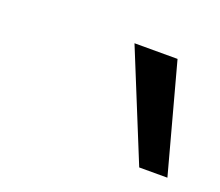

<svg xmlns="http://www.w3.org/2000/svg" viewBox="-53 -822 404 352"><g transform="rotate(20 149.5 -646.5)"><path d="M244 -541 158 -752H242L299 -541Z"/></g></svg>

Font: Isabella Sans
Style: Italic
Weight: 400
Italic angle: -12°
Designer: Christian Thalmann (Catharsis Fonts), Cristiano Sobral
Foundry: The Isabella Sans Project Authors
Version: Version 2.026; ttfautohint (v1.8.4.7-5d5b-dirty)